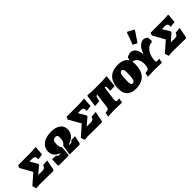

<svg xmlns="http://www.w3.org/2000/svg" viewBox="247 -2072 3350 3350"><g transform="rotate(-45 1922.0 -397.5)"><path d="M525 -198 520 -204 416 -196C404 -153 382 -135 336 -135H234L369 -250L372 -273L291 -410H368C411 -410 430 -391 430 -345C430 -339 430 -333 429 -327L535 -341C542 -428 545 -477 548 -504L540 -512C484 -507 436 -504 390 -504H107L87 -456L212 -234L24 -69L46 6L123 -2L469 2L489 -16C494 -52 509 -126 525 -198Z M772 -133 771 -124H747C712 -124 708 -126 695 -155L600 -159C598 -113 597 -67 594 -16L611 2L845 0L856 -11L870 -187C848 -210 839 -233 839 -271C839 -376 867 -394 912 -394C949 -394 964 -381 964 -337C964 -246 941 -216 903 -187L875 -11L883 0L1116 2L1136 -16C1146 -66 1156 -111 1166 -161L1070 -156C1051 -126 1044 -124 1010 -124H987L989 -133C1106 -174 1163 -239 1163 -338C1163 -447 1073 -512 924 -512C752 -512 644 -432 644 -298C644 -222 687 -166 772 -133Z M1720 -198 1715 -204 1611 -196C1599 -153 1577 -135 1531 -135H1429L1564 -250L1567 -273L1486 -410H1563C1606 -410 1625 -391 1625 -345C1625 -339 1625 -333 1624 -327L1730 -341C1737 -428 1740 -477 1743 -504L1735 -512C1679 -507 1631 -504 1585 -504H1302L1282 -456L1407 -234L1219 -69L1241 6L1318 -2L1664 2L1684 -16C1689 -52 1704 -126 1720 -198Z M1954 -399 1920 -131C1915 -89 1898 -76 1833 -71L1817 8C1817 8 1936 0 1990 0C2038 0 2161 5 2161 5L2178 -75L2174 -80C2174 -80 2152 -77 2133 -77C2109 -77 2098 -88 2098 -116C2098 -144 2124 -319 2135 -399C2158 -399 2164 -389 2164 -349C2164 -333 2163 -312 2162 -285L2274 -291C2274 -291 2285 -405 2297 -501L2287 -513L2183 -504H1929L1829 -513L1816 -501C1804 -408 1784 -285 1784 -285L1898 -291C1914 -375 1922 -399 1954 -399Z M2509 9C2701 9 2800 -105 2800 -307C2800 -447 2720 -514 2576 -514C2381 -514 2285 -406 2285 -204C2285 -62 2368 9 2509 9ZM2530 -99C2501 -99 2490 -121 2490 -191C2490 -341 2506 -396 2552 -396C2582 -396 2594 -374 2594 -304C2594 -154 2578 -99 2530 -99Z M3093 -546 3216 -731 3210 -747 3100 -804 3085 -796C3061 -722 3034 -649 3005 -578L3069 -542ZM3285 -472C3259 -500 3229 -512 3200 -512C3133 -512 3065 -447 3030 -341H3020C3008 -448 2958 -511 2885 -511C2857 -511 2826 -501 2792 -481L2765 -392L2772 -374C2865 -376 2920 -302 2915 -183L2909 -137C2903 -88 2886 -75 2815 -71L2799 7C2875 3 2945 0 2974 0C3014 0 3099 2 3146 5L3162 -71L3159 -76C3138 -75 3126 -74 3117 -74C3089 -74 3080 -80 3080 -102C3080 -106 3080 -111 3081 -117L3085 -147C3101 -281 3180 -375 3278 -374L3290 -391Z M3794 -198 3789 -204 3685 -196C3673 -153 3651 -135 3605 -135H3503L3638 -250L3641 -273L3560 -410H3637C3680 -410 3699 -391 3699 -345C3699 -339 3699 -333 3698 -327L3804 -341C3811 -428 3814 -477 3817 -504L3809 -512C3753 -507 3705 -504 3659 -504H3376L3356 -456L3481 -234L3293 -69L3315 6L3392 -2L3738 2L3758 -16C3763 -52 3778 -126 3794 -198Z"/></g></svg>

Font: Alegreya SC Black
Style: Italic
Weight: 900
Italic angle: -7°
Designer: Juan Pablo del Peral
Foundry: Huerta Tipografica
Version: Version 2.007;PS 002.007;hotconv 1.0.88;makeotf.lib2.5.64775